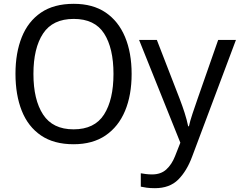

<svg xmlns="http://www.w3.org/2000/svg" viewBox="-20 -745 1260 1005"><path d="M669 -358Q669 -247 634.5 -164.5Q600 -82 532.5 -36Q465 10 365 10Q262 10 194.5 -36Q127 -82 94 -165Q61 -248 61 -359Q61 -468 94 -550.5Q127 -633 194.5 -679Q262 -725 366 -725Q466 -725 533 -679.5Q600 -634 634.5 -551.5Q669 -469 669 -358ZM155 -358Q155 -223 205.5 -145.5Q256 -68 365 -68Q475 -68 524.5 -145.5Q574 -223 574 -358Q574 -493 525 -569.5Q476 -646 366 -646Q256 -646 205.5 -569.5Q155 -493 155 -358ZM708 -536H801L920 -229Q935 -190 946.5 -154Q958 -118 965 -84H969Q974 -109 987.5 -149.5Q1001 -190 1015 -230L1122 -536H1215L986 74Q958 150 913 195Q868 240 791 240Q766 240 748 237.5Q730 235 717 232V162Q728 164 743.5 166Q759 168 776 168Q822 168 850.5 142Q879 116 896 73L924 2Z"/></svg>

Font: Apis
Style: Regular
Weight: 400
Designer: Monotype Design Team
Foundry: Monotype Imaging Inc.
Version: Version 2.000; build 0001